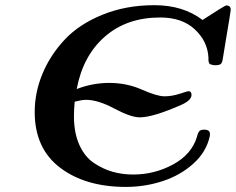

<svg xmlns="http://www.w3.org/2000/svg" viewBox="-20 -717 919 748"><path d="M115.2 -280.8Q115.2 -356 145 -428.5Q174.8 -501 231 -561.5Q287.1 -622.1 378.7 -659.4Q470.2 -696.8 581.1 -696.8Q693.8 -696.8 769 -639.2Q855 -695.3 861.8 -695.8Q878.9 -695.8 878.9 -678.2Q878.9 -675.3 873.5 -642.6Q868.2 -609.9 860.1 -562Q852.1 -514.2 848.1 -488.8Q846.2 -473.6 840.6 -468.3Q835 -462.9 819.8 -462.9Q812 -462.9 806.9 -464.4Q801.8 -465.8 798.8 -466.8Q795.9 -467.8 794.4 -472.4Q793 -477.1 792.5 -478Q792 -479 792 -486.1Q792 -493.2 792 -494.1Q788.1 -557.1 738.5 -603Q689 -648.9 604 -648.9Q474.1 -648.9 388.7 -574.5Q303.2 -500 278.8 -370.1Q340.8 -394 405.8 -394Q473.6 -394 532.7 -367.9Q591.8 -341.8 620.8 -341.8Q649.9 -341.8 680.4 -351.8Q710.9 -361.8 713.9 -361.8Q726.1 -361.8 726.1 -347.2Q726.1 -327.1 689.9 -310.1Q578.1 -260.3 524.9 -259.8Q489.7 -259.8 425.8 -293.9Q361.8 -328.1 314.9 -328.1Q298.8 -328.1 271 -320.8Q268.1 -292 268.1 -264.2Q268.1 -199.2 289.1 -152.6Q310.1 -106 345.9 -82Q381.8 -58.1 419.4 -47.6Q457 -37.1 499 -37.1Q582 -37.1 654.1 -76.2Q726.1 -115.2 747.1 -183.1Q747.1 -184.1 749 -190.4Q751 -196.8 752 -199Q752.9 -201.2 755.9 -205.1Q758.8 -209 763.9 -210.4Q769 -211.9 775.9 -211.9Q797.9 -211.9 797.9 -194.8Q797.9 -189 796.9 -185.1Q783.7 -125 733.4 -79.6Q683.1 -34.2 614 -11.5Q544.9 11.2 470.2 11.2Q313 11.2 214.1 -63.7Q115.2 -138.7 115.2 -280.8Z"/></svg>

Font: CMU Serif Extra
Style: BoldSlanted
Weight: 700
Italic angle: -9.46001°
Version: Version 0.7.0